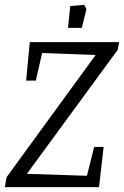

<svg xmlns="http://www.w3.org/2000/svg" viewBox="-26 -773 512 793"><path d="M85 -55 333 -47 363 -166H402L383 0H-6L1 -41L369 -546L148 -554L122 -440H82L97 -599H466L460 -567ZM264 -748 322 -753 331 -735 312 -658H255Z"/></svg>

Font: Grenze Light
Style: Italic
Weight: 300
Italic angle: -10°
Designer: Renata Polastri
Foundry: Omnibus-Type
Version: Version 1.002; ttfautohint (v1.8)